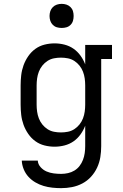

<svg xmlns="http://www.w3.org/2000/svg" viewBox="-20 -753 640 996"><path d="M297 223Q274 223 251 220.5Q228 218 206 211.5Q184 205 163.5 193Q143 181 127.5 164Q112 147 103 125Q94 103 93 80H176Q177 99 190.5 114Q204 129 221.5 136.5Q239 144 258.5 146.5Q278 149 297 149Q315 149 333 145Q351 141 366.5 131.5Q382 122 393 107.5Q404 93 410.5 76Q417 59 419.5 41Q422 23 422 5V-101Q413 -77 397.5 -55.5Q382 -34 361 -19.5Q340 -5 314.5 1.5Q289 8 263 8Q237 8 211 1.5Q185 -5 163.5 -20.5Q142 -36 126.5 -58.5Q111 -81 102 -106Q93 -131 90 -157.5Q87 -184 87 -210V-310Q87 -336 90 -362.5Q93 -389 102 -414Q111 -439 126.5 -461.5Q142 -484 163.5 -499.5Q185 -515 211 -521.5Q237 -528 263 -528Q289 -528 314.5 -521.5Q340 -515 361 -500.5Q382 -486 397.5 -464.5Q413 -443 422 -419V-520H561V-447H505V5Q505 34 500.5 62Q496 90 484 116Q472 142 452.5 163.5Q433 185 407.5 198.5Q382 212 354 217.5Q326 223 297 223ZM296 -66Q314 -66 332 -69.5Q350 -73 365.5 -83Q381 -93 392.5 -107.5Q404 -122 410.5 -139Q417 -156 419.5 -174Q422 -192 422 -210V-310Q422 -328 419.5 -346Q417 -364 410.5 -381Q404 -398 392.5 -412.5Q381 -427 365.5 -437Q350 -447 332 -450.5Q314 -454 296 -454Q278 -454 260 -450.5Q242 -447 226.5 -437Q211 -427 199.5 -412.5Q188 -398 181.5 -381Q175 -364 172.5 -346Q170 -328 170 -310V-210Q170 -192 172.5 -174Q175 -156 181.5 -139Q188 -122 199.5 -107.5Q211 -93 226.5 -83Q242 -73 260 -69.5Q278 -66 296 -66ZM300 -608Q287 -608 275 -611.5Q263 -615 254 -624Q245 -633 241 -645Q237 -657 237 -670Q237 -683 241 -695Q245 -707 254 -716Q263 -725 275 -729Q287 -733 300 -733Q313 -733 325 -729Q337 -725 346 -716Q355 -707 358.5 -695Q362 -683 362 -670Q362 -657 358.5 -645Q355 -633 346 -624Q337 -615 325 -611.5Q313 -608 300 -608Z"/></svg>

Font: Iosevka Etoile
Style: Regular
Weight: 400
Designer: Belleve Invis
Foundry: Belleve Invis
Version: Version 33.2.4